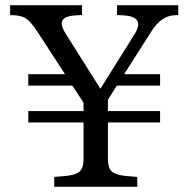

<svg xmlns="http://www.w3.org/2000/svg" viewBox="-20 -720 725 740"><path d="M89 -248V-292H597V-248ZM89 -390V-434H287V-390ZM409 -390 419 -434H597V-390ZM189 0V-38L211 -40Q251 -42 270.5 -49.5Q290 -57 296 -71.5Q302 -86 302 -107V-324L128 -592Q110 -620 96.5 -634.5Q83 -649 69 -654.5Q55 -660 37 -661L19 -662V-700H296V-662L275 -661Q232 -659 221.5 -642.5Q211 -626 232 -592L389 -343H345L499 -589Q520 -623 508.5 -641Q497 -659 452 -661L431 -662V-700H667V-662L650 -661Q628 -660 605 -645Q582 -630 559 -592L396 -336V-107Q396 -86 402 -71.5Q408 -57 427.5 -49.5Q447 -42 487 -40L509 -38V0Z"/></svg>

Font: Hedvig Letters Serif
Style: Regular
Weight: 400
Designer: Alexander Örn & Tor Weibull
Foundry: Kanon Foundry
Version: Version 1.000